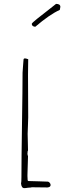

<svg xmlns="http://www.w3.org/2000/svg" viewBox="-20 -947 352 980"><path d="M160.2 -810.5Q233.9 -873.5 285.2 -896.5L288.1 -911.6Q288.1 -927.2 266.1 -927.2Q262.7 -923.8 229 -897.9Q191.4 -869.1 169.4 -851.1Q142.1 -829.1 142.1 -825.2Q142.1 -818.4 147.2 -814.5Q152.3 -810.5 160.2 -810.5ZM222.2 9.8Q238.3 8.3 238.3 -2.9Q238.3 -8.8 233.4 -14.4Q228.5 -20 223.1 -20H220.2L177.7 -21.5Q140.6 -22.9 126 -22.9Q121.6 -22.9 121.1 -27.8Q120.1 -33.7 120.1 -47.9V-54.2L123 -149.9Q120.1 -155.8 120.1 -164.1Q120.1 -166.5 120.6 -168Q121.1 -169.4 121.1 -171.9L120.1 -170.9L123 -179.2L122.1 -221.7L121.1 -264.2Q121.1 -275.4 122.6 -305.2L124 -348.1Q124 -408.7 123.5 -457Q123 -505.4 123 -565.9Q123 -587.9 123.5 -605.5Q124 -623 124 -645Q124 -644.5 121.6 -645.5Q112.3 -648.9 107.4 -648.9Q100.1 -648.9 100.1 -642.1L97.7 -611.8Q95.2 -580.1 95.2 -576.2Q95.2 -496.1 92.3 -315.9Q89.4 -135.3 89.4 -43Q89.4 -18.1 87.4 -9.8Q89.8 13.2 104 13.2Q111.3 13.2 122.6 11.2Q135.3 9.8 141.1 9.8L139.2 8.8Q188 8.8 222.2 9.8Z"/></svg>

Font: Amatica SC
Style: Regular
Weight: 400
Version: Version 2.000